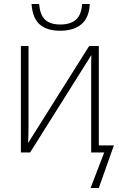

<svg xmlns="http://www.w3.org/2000/svg" viewBox="-20 -759 594 956"><path d="M280 -606Q213 -606 177.5 -637.5Q142 -669 137 -739H175Q179 -685 204.5 -661Q230 -637 280 -637Q330 -637 357.5 -660.5Q385 -684 389 -739H427Q424 -671 385.5 -638.5Q347 -606 280 -606ZM431 177 499 0H434V-404Q434 -426 434 -444.5Q434 -463 435 -485L130 0H84V-530H122V-136Q122 -110 121.5 -91Q121 -72 120 -47L424 -530H472V-35H547L472 177Z"/></svg>

Font: Noto Sans Disp ExtLt
Style: Regular
Weight: 200
Designer: Monotype Design Team
Foundry: Monotype Imaging Inc.
Version: Version 2.000;GOOG;noto-source:20170915:90ef993387c0